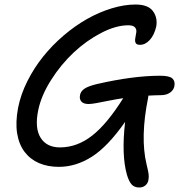

<svg xmlns="http://www.w3.org/2000/svg" viewBox="-20 -728 792 849"><path d="M371.1 -268.1Q349.6 -268.1 339.8 -279.1Q330.1 -290 334 -308.1Q336.9 -324.2 353 -335.4Q369.1 -346.7 407.2 -356Q567.9 -393.1 688 -393.1Q729.5 -393.1 742.4 -380.9Q755.4 -368.7 751 -346.2Q747.6 -329.6 731.9 -318.4Q716.3 -307.1 689.9 -307.1Q670.4 -307.1 636.2 -305.2Q636.2 -303.7 635.5 -300.3Q634.8 -296.9 634.8 -294.9Q599.6 -120.6 627.9 -2Q635.7 29.8 637.2 42.2Q638.7 54.7 636.2 68.8Q633.3 83.5 622.3 92.3Q611.3 101.1 596.2 101.1Q574.7 101.1 562.5 88.1Q550.3 75.2 541 43.9Q516.6 -43 533.2 -189Q456.1 -79.1 385.7 -34.7Q315.4 9.8 240.2 9.8Q190.9 9.8 152.3 -6.8Q113.8 -23.4 88.6 -56.6Q63.5 -89.8 55.7 -138.7Q47.9 -187.5 60.1 -252Q71.8 -311 101.3 -369.6Q130.9 -428.2 170.9 -478Q210.9 -527.8 261.2 -570.8Q311.5 -613.8 364.5 -643.8Q417.5 -673.8 473.1 -690.9Q528.8 -708 579.1 -708Q634.8 -708 656.2 -679Q677.7 -649.9 670.9 -610.8Q662.1 -572.8 642.3 -551.3Q622.6 -529.8 599.1 -529.8Q583.5 -529.8 579.6 -538.6Q575.7 -547.4 578.4 -560.3Q581.1 -573.2 582.8 -585.9Q584.5 -598.6 576.4 -607.4Q568.4 -616.2 546.9 -616.2Q492.7 -616.2 427.2 -582.3Q361.8 -548.3 305.4 -495.4Q249 -442.4 205.6 -373.8Q162.1 -305.2 148.9 -240.2Q132.8 -161.1 159.7 -118.7Q186.5 -76.2 245.1 -76.2Q320.3 -76.2 386.7 -127.7Q453.1 -179.2 524.9 -293.9Q495.1 -289.6 460.9 -282.7Q426.8 -275.9 405.5 -272Q384.3 -268.1 371.1 -268.1Z"/></svg>

Font: Shantell Sans Normal
Style: Italic
Weight: 400
Italic angle: -11.31°
Designer: Stephen Nixon, Anya Danilova, Shantell Martin
Foundry: Arrow Type
Version: Version 1.006;[559af2be0]